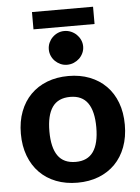

<svg xmlns="http://www.w3.org/2000/svg" viewBox="-58 -900 694 952"><g transform="rotate(-5 289.0 -424.0)"><path d="M30 0ZM289.5 -523.5Q347.5 -523.5 395 -505Q442.5 -486.5 476.5 -452.2Q510.5 -418 529 -369Q547.5 -320 547.5 -258.5Q547.5 -197 529 -147.8Q510.5 -98.5 476.5 -64Q442.5 -29.5 395 -11Q347.5 7.5 289.5 7.5Q231 7.5 183.2 -11Q135.5 -29.5 101.5 -64Q67.5 -98.5 48.8 -147.8Q30 -197 30 -258.5Q30 -320 48.8 -369Q67.5 -418 101.5 -452.2Q135.5 -486.5 183.2 -505Q231 -523.5 289.5 -523.5ZM289.5 -96Q348.5 -96 377 -136.8Q405.5 -177.5 405.5 -258Q405.5 -338 377 -378.8Q348.5 -419.5 289.5 -419.5Q229 -419.5 200.5 -378.8Q172 -338 172 -258Q172 -177.5 200.5 -136.8Q229 -96 289.5 -96ZM137.5 -855H441.5V-769H137.5ZM375.5 -663Q375.5 -646 368.5 -630.8Q361.5 -615.5 349.8 -604.2Q338 -593 322.2 -586.2Q306.5 -579.5 288.5 -579.5Q271.5 -579.5 256.2 -586.2Q241 -593 229.5 -604.2Q218 -615.5 211.2 -630.8Q204.5 -646 204.5 -663Q204.5 -680.5 211.2 -695.8Q218 -711 229.5 -722.5Q241 -734 256.2 -740.8Q271.5 -747.5 288.5 -747.5Q306.5 -747.5 322.2 -740.8Q338 -734 349.8 -722.5Q361.5 -711 368.5 -695.8Q375.5 -680.5 375.5 -663Z"/></g></svg>

Font: Lato Heavy
Style: Regular
Weight: 800
Designer: Lukasz Dziedzic
Foundry: tyPoland Lukasz Dziedzic
Version: Version 2.007; 2014-02-27